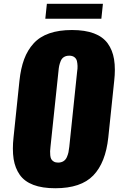

<svg xmlns="http://www.w3.org/2000/svg" viewBox="-20 -980 637 1012"><path d="M218.8 -881.3H514.2L522.5 -960H227.1ZM286.1 -123C277 -123 269.4 -124.8 263.4 -128.4C257.4 -132 253 -136.3 250.2 -141.4C247.5 -146.4 245.7 -153.1 244.9 -161.4C244.1 -169.7 243.8 -176.8 244.1 -182.9C244.5 -188.9 245.1 -196.6 246.1 -206.1L288.1 -604C289.1 -615.7 290.4 -625.4 292 -633.1C293.6 -640.7 296.3 -649.2 300 -658.4C303.8 -667.7 309.5 -674.7 317.1 -679.4C324.8 -684.2 334.1 -686.5 345.2 -686.5C356.3 -686.5 365.2 -683.9 372.1 -678.7C378.9 -673.5 383.3 -666.9 385.3 -658.9C387.2 -651 388.3 -642.1 388.7 -632.3C389 -622.6 388.3 -613.1 386.7 -604L345.2 -206.1C343.9 -194.7 342.4 -185.1 340.8 -177.2C339.2 -169.4 336.3 -160.9 332.3 -151.6C328.2 -142.3 322.3 -135.3 314.5 -130.4C306.6 -125.5 297.2 -123 286.1 -123ZM271.5 12.2C361.7 12.2 428.4 -10.3 471.7 -55.2C515 -100.1 541.3 -166.8 550.8 -255.4L582 -554.2C584.3 -574.4 585.4 -593.4 585.4 -611.3C585.4 -631.8 584 -650.7 581.1 -668C575.8 -699.9 564.8 -727.5 547.9 -751C530.9 -774.4 506.8 -792.1 475.3 -804C443.9 -815.8 405.3 -821.8 359.4 -821.8C313.5 -821.8 273.7 -815.9 240 -804.2C206.3 -792.5 178.7 -774.8 157.2 -751.2C135.7 -727.6 119.1 -699.8 107.2 -667.7C95.3 -635.7 87.1 -597.8 82.5 -554.2L51.3 -255.4C49 -234.9 47.9 -215.5 47.9 -197.3C47.9 -177.1 49.2 -158.5 51.8 -141.6C57 -109.7 67.8 -82 84.2 -58.6C100.7 -35.2 124.5 -17.5 155.8 -5.6C187 6.3 225.6 12.2 271.5 12.2Z"/></svg>

Font: Oswald
Style: Heavy
Weight: 800
Designer: Vernon Adams
Foundry: Vernon Adams
Version: 3.0; ttfautohint (v0.95.6-bc232) -l 8 -r 50 -G 200 -x 0 -w "